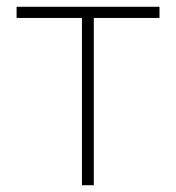

<svg xmlns="http://www.w3.org/2000/svg" viewBox="-20 -547 519 567"><path d="M222 0H257V-494H451V-527H29V-494H222Z"/></svg>

Font: Harano Aji Gothic KR ExtraLight
Style: Regular
Weight: 250
Foundry: Masamichi Hosoda
Version: HaranoAjiGothicKR-ExtraLight version 20220220;ttx 4.29.1